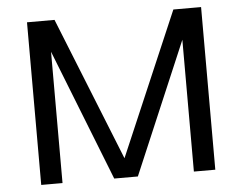

<svg xmlns="http://www.w3.org/2000/svg" viewBox="-50 -742 1010 802"><g transform="rotate(-5 455.5 -341.0)"><path d="M180.4 0V-550.5L397.2 0H496.3L731.2 -552.7V0H821V-681.9H704.8L447.3 -80.8L206.5 -681.9H91.1V0Z"/></g></svg>

Font: Estedad-FD-VF Thin
Style: Regular
Weight: 100
Designer: Amin Abedi
Version: Version 5.0